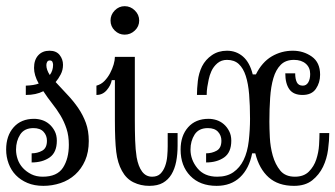

<svg xmlns="http://www.w3.org/2000/svg" viewBox="-20 -585 1092 625"><path d="M185.1 -374Q185.1 -356.9 177.5 -342.5Q169.9 -328.1 161.1 -317.9Q180.2 -296.9 199.7 -276.4Q219.2 -255.9 234.6 -233.4Q250 -210.9 259.5 -185.1Q269 -159.2 269 -126Q269 -89.8 257.1 -62.5Q245.1 -35.2 224.6 -16.6Q204.1 2 177 11Q149.9 20 121.1 20Q91.8 20 69.3 10.5Q46.9 1 31.5 -14.9Q16.1 -30.8 8.1 -52.5Q0 -74.2 0 -98.1Q0 -143.1 24.4 -170.7Q48.8 -198.2 90.8 -198.2Q104 -198.2 116.9 -194.1Q129.9 -189.9 140.4 -180.9Q150.9 -171.9 158 -158.4Q165 -145 165 -127Q165 -88.9 141.6 -72.5Q118.2 -56.2 83 -56.2V-85.9Q102.1 -85.9 117.4 -94.5Q132.8 -103 132.8 -127Q132.8 -144 121.8 -156Q110.8 -168 88.9 -168Q59.1 -168 45.7 -147Q32.2 -126 32.2 -98.1Q32.2 -82 37.6 -66.4Q43 -50.8 54.4 -38.3Q65.9 -25.9 82 -17.8Q98.1 -9.8 119.1 -9.8Q166 -9.8 185.1 -39.3Q204.1 -68.8 204.1 -113.8Q204.1 -143.1 196.5 -166Q189 -189 177 -209Q165 -229 149.9 -248Q134.8 -267.1 121.1 -288.1Q97.2 -275.9 64 -275.9V-306.2Q90.8 -307.1 106 -313Q98.1 -327.1 94.5 -339.6Q90.8 -352.1 90.8 -363.8Q90.8 -390.1 104.5 -405Q118.2 -419.9 141.1 -419.9Q163.1 -419.9 174.1 -406Q185.1 -392.1 185.1 -374ZM130.9 -373Q130.9 -357.9 142.1 -340.8Q152.8 -355 152.8 -374Q152.8 -377.9 150.9 -383.1Q148.9 -388.2 142.1 -388.2Q136.2 -388.2 133.5 -383.5Q130.9 -378.9 130.9 -373Z M385.7 -564.9Q404.8 -564.9 418.9 -551Q433.1 -537.1 433.1 -518.1Q433.1 -499 418.9 -485.6Q404.8 -472.2 385.7 -472.2Q367.2 -472.2 353.5 -485.6Q339.8 -499 339.8 -518.1Q339.8 -537.1 353.5 -551Q367.2 -564.9 385.7 -564.9ZM354 -324.2H343.8Q340.8 -307.1 327.4 -291.5Q314 -275.9 293.9 -275.9V-306.2Q309.1 -310.1 320.1 -321.5Q331.1 -333 338.4 -346.9Q345.7 -360.8 349.9 -375Q354 -389.2 354 -399.9H418.9V-192.9Q418.9 -159.2 419.9 -128.7Q420.9 -98.1 424.8 -73.2Q430.2 -43 442.6 -26.4Q455.1 -9.8 475.1 -9.8Q492.2 -9.8 502 -19.3Q511.7 -28.8 517.3 -43.9Q522.9 -59.1 524.4 -76.7Q525.9 -94.2 525.9 -108.9V-151.9H558.1V-110.8Q558.1 -83 553.5 -59.1Q548.8 -35.2 538.3 -17.6Q527.8 0 510.5 10Q493.2 20 465.8 20Q438 20 414.6 8.5Q391.1 -2.9 377 -28.8Q362.8 -54.2 358.4 -90.6Q354 -127 354 -192.9Z M685.1 20Q630.9 20 599.4 -12.5Q567.9 -44.9 567.9 -98.1Q567.9 -143.1 592.3 -170.7Q616.7 -198.2 658.7 -198.2Q671.9 -198.2 684.8 -194.1Q697.8 -189.9 708.3 -180.9Q718.8 -171.9 725.8 -158.4Q732.9 -145 732.9 -127Q732.9 -88.9 709.5 -72.5Q686 -56.2 650.9 -56.2V-85.9Q669.9 -85.9 685.3 -94.5Q700.7 -103 700.7 -127Q700.7 -144 689.7 -156Q678.7 -168 656.7 -168Q627 -168 613.5 -147Q600.1 -126 600.1 -98.1Q600.1 -64.9 622.6 -37.4Q645 -9.8 687 -9.8Q718.8 -9.8 739.7 -24.4Q760.7 -39.1 772.9 -64Q785.6 -89.8 789.8 -126.5Q793.9 -163.1 793.9 -198.2Q793.9 -242.2 791 -277.6Q788.1 -313 780 -337.9Q772 -362.8 757.3 -376.5Q742.7 -390.1 718.8 -390.1Q700.7 -390.1 687.7 -379.2Q674.8 -368.2 668 -353Q662.1 -339.8 659.4 -326.4Q656.7 -313 654.8 -301.8Q652.8 -289.1 652.8 -275.9H621.1Q621.1 -295.9 624 -321.5Q627 -347.2 637.7 -369.1Q648.9 -391.1 669.9 -405.5Q690.9 -419.9 718.8 -419.9Q749 -419.9 771 -400.9Q793 -381.8 802.7 -342.8H813Q833 -382.8 864.5 -401.4Q896 -419.9 933.1 -419.9Q967.8 -419.9 994.9 -400.9Q1022 -381.8 1022 -341.8Q1022 -315.9 1008.3 -295.9Q994.6 -275.9 964.8 -275.9Q935.1 -275.9 921.9 -294.4Q908.7 -313 908.7 -346.2H940.9Q940.9 -328.1 946.3 -317.1Q951.7 -306.2 965.8 -306.2Q977.1 -306.2 983.4 -316.7Q989.7 -327.1 989.7 -344.2Q989.7 -365.2 975.3 -377.7Q960.9 -390.1 937 -390.1Q909.7 -390.1 893.8 -374Q877.9 -357.9 869.9 -330.6Q861.8 -303.2 859.4 -266.6Q856.9 -230 856.9 -189Q856.9 -168 858.4 -137.5Q859.9 -106.9 867.9 -78.4Q876 -49.8 892.3 -29.8Q908.7 -9.8 939.9 -9.8Q968.8 -9.8 985.4 -26.4Q1002 -43 1009.5 -65.9Q1017.1 -88.9 1018.6 -113Q1020 -137.2 1020 -151.9H1051.8Q1051.8 -127.9 1047.9 -97.9Q1043.9 -67.9 1031.5 -42Q1019 -16.1 996.3 2Q973.6 20 937 20Q885.7 20 854.7 -7.6Q823.7 -35.2 811 -85.9H800.8Q791 -36.1 761.5 -8.1Q731.9 20 685.1 20Z"/></svg>

Font: Sevillana
Style: Regular
Weight: 400
Designer: Olga Umpeleva
Foundry: Brownfox
Version: Version 1.001